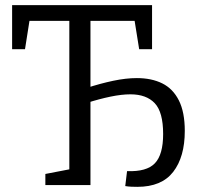

<svg xmlns="http://www.w3.org/2000/svg" viewBox="-20 -718 786 745"><path d="M513 7Q501 7 489.5 6.5Q478 6 466 4L473 -54Q549 -51 581 -84.5Q613 -118 613 -198Q613 -283 580.5 -317.5Q548 -352 486 -352Q452 -352 408.5 -343Q365 -334 315 -318L331 -336V0H156V-43L265 -64L249 -42V-652L267 -637H77L97 -654L77 -527H27V-698H570V-527H520L500 -652L519 -637H313L331 -652V-367L314 -376Q369 -394 419 -404.5Q469 -415 511 -415Q568 -415 609.5 -394.5Q651 -374 674 -328.5Q697 -283 697 -210Q697 -109 652 -51Q607 7 513 7Z"/></svg>

Font: Pack4
Style: Regular
Weight: 400
Version: Version 2.002